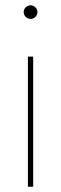

<svg xmlns="http://www.w3.org/2000/svg" viewBox="-20 -543 232 729"><path d="M85.9 -328.1H106V166H85.9ZM96.2 -471.2Q86.4 -471.2 78.1 -478.5Q70.3 -485.8 69.8 -497.1Q70.3 -508.3 78.1 -515.6Q85.9 -522.9 95.7 -522.9Q105.5 -522.9 113.8 -515.6Q122.1 -508.3 122.1 -497.1Q122.1 -485.8 114.3 -478.5Q106.4 -471.2 96.2 -471.2Z"/></svg>

Font: Montserrat-Hairline
Style: Regular
Weight: 250
Designer: Julieta Ulanovsky
Foundry: Julieta Ulanovsky
Version: Version 1.000;PS 002.000;hotconv 1.0.70;makeotf.lib2.5.58329